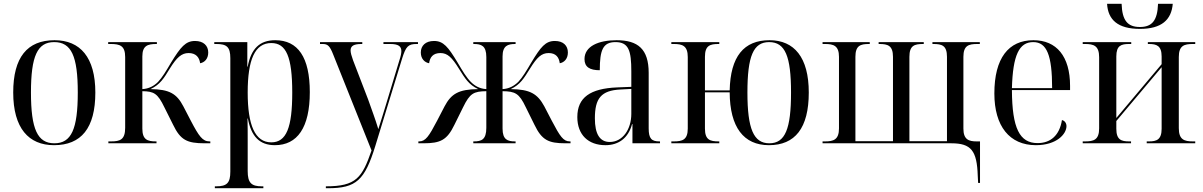

<svg xmlns="http://www.w3.org/2000/svg" viewBox="-20 -759 6371 1017"><path d="M266 10C410 10 485 -80 485 -269C485 -455 405 -546 269 -546C124 -546 50 -455 50 -269C50 -80 132 10 266 10ZM268 0C179 0 144 -74 144 -269C144 -462 178 -536 267 -536C358 -536 392 -462 392 -269C392 -75 358 0 268 0Z M554 0H809V-10H806C761 -10 734 -19 734 -78V-276C795 -275 815 -265 851 -190L897 -98C936 -17 971 0 1064 0H1094V-10H1090C1053 -10 1034 -37 991 -119L951 -196C916 -263 877 -286 777 -287C828 -311 848 -344 879 -395C916 -455 942 -478 979 -478C1018 -478 1036 -455 1040 -424C1063 -428 1083 -447 1083 -481C1083 -517 1058 -542 1013 -542C963 -542 937 -510 887 -429C860 -383 839 -348 817 -325C795 -303 768 -289 734 -287V-460C734 -517 762 -526 808 -526H811V-536H553V-526H566C615 -526 643 -517 643 -457V-82C643 -19 616 -10 568 -10H554Z M1118 238H1375V228H1367C1311 228 1292 209 1292 147V-16C1292 -55 1292 -92 1291 -131H1293C1311 -36 1355 10 1436 10C1555 10 1621 -83 1621 -271C1621 -456 1558 -546 1438 -546C1355 -546 1310 -501 1292 -406H1290V-536H1115V-526H1126C1181 -526 1200 -510 1200 -451V150C1200 210 1182 228 1125 228H1118ZM1417 -5C1331 -5 1292 -96 1292 -269C1292 -443 1330 -531 1417 -531C1496 -531 1528 -458 1528 -269C1528 -83 1497 -5 1417 -5Z M1706 228V238H1717C1867 238 1912 196 1968 14L2110 -449C2130 -513 2142 -526 2187 -526H2194V-536H2011V-526H2047C2090 -526 2106 -514 2106 -488C2106 -478 2103 -461 2095 -438L2026 -210C2014 -171 1999 -121 1984 -75C1967 -131 1951 -172 1930 -232L1850 -440C1842 -462 1837 -480 1837 -492C1837 -517 1856 -526 1895 -526H1899V-536H1675V-526H1689C1716 -526 1727 -516 1745 -470L1948 38C1898 182 1867 228 1706 228Z M2196 0H2223C2313 0 2348 -17 2387 -98L2433 -191C2469 -265 2489 -275 2556 -276V-82C2556 -19 2530 -10 2490 -10H2487V0H2711V-10H2708C2669 -10 2642 -19 2642 -78V-276C2709 -275 2730 -265 2765 -191L2811 -98C2850 -17 2885 0 2975 0H3002V-10H2998C2964 -10 2946 -37 2903 -119L2863 -196C2827 -262 2788 -286 2685 -287C2736 -311 2755 -344 2787 -395C2824 -455 2848 -478 2886 -478C2925 -478 2941 -455 2945 -424C2968 -428 2988 -447 2988 -481C2988 -517 2964 -542 2919 -542C2869 -542 2844 -510 2795 -429C2768 -383 2747 -348 2725 -325C2702 -303 2676 -289 2642 -287V-460C2642 -517 2670 -526 2709 -526H2711V-536H2487V-526H2490C2529 -526 2556 -517 2556 -457V-287C2522 -289 2496 -303 2474 -325C2451 -348 2430 -383 2403 -429C2354 -510 2329 -542 2279 -542C2234 -542 2209 -517 2209 -481C2209 -447 2230 -428 2253 -424C2257 -455 2273 -478 2313 -478C2350 -478 2374 -455 2411 -395C2443 -344 2462 -311 2513 -287C2409 -286 2370 -262 2335 -196L2295 -119C2252 -37 2234 -10 2200 -10H2196Z M3187 10C3255 10 3308 -26 3328 -102H3330V0H3476V-10H3473C3431 -10 3416 -25 3416 -79V-373C3416 -499 3359 -546 3246 -546C3150 -546 3076 -514 3076 -446C3076 -404 3104 -387 3157 -387C3157 -493 3173 -536 3240 -536C3310 -536 3324 -491 3324 -381V-299L3248 -296C3107 -290 3038 -243 3038 -139C3038 -45 3096 10 3187 10ZM3210 -7C3157 -7 3131 -49 3131 -132C3131 -238 3164 -280 3267 -285L3324 -288V-156C3324 -74 3278 -7 3210 -7Z M4053 10C4191 10 4264 -80 4264 -269C4264 -455 4187 -546 4056 -546C3920 -546 3849 -460 3845 -280H3714V-458C3714 -518 3741 -526 3786 -526H3790V-536H3536V-526H3549C3594 -526 3623 -517 3623 -457V-78C3623 -18 3594 -10 3549 -10H3536V0H3790V-10H3787C3741 -10 3714 -18 3714 -78V-270H3845C3846 -85 3919 10 4053 10ZM4055 0C3972 0 3939 -76 3939 -269C3939 -461 3970 -536 4054 -536C4139 -536 4170 -461 4170 -269C4170 -76 4139 0 4055 0Z M5159 172 5161 210H5171V-10H5153C5111 -10 5083 -20 5083 -78V-458C5083 -518 5111 -526 5157 -526H5170V-536H4919V-526H4924C4969 -526 4996 -518 4996 -458V-11H4797V-458C4797 -518 4824 -526 4869 -526H4873V-536H4634V-526H4638C4682 -526 4710 -518 4710 -458V-11H4511V-458C4511 -518 4538 -526 4583 -526H4587V-536H4337V-526H4350C4395 -526 4424 -517 4424 -458V-79C4424 -19 4395 -10 4350 -10H4337V0H5019C5124 0 5155 39 5159 172Z M5467 10C5577 10 5629 -49 5629 -91C5629 -106 5620 -120 5605 -123C5592 -41 5544 -1 5476 -1C5381 -1 5341 -79 5340 -282H5648V-304C5648 -461 5576 -546 5454 -546C5322 -546 5247 -451 5247 -264C5247 -91 5327 10 5467 10ZM5553 -292H5340C5345 -467 5378 -536 5453 -536C5525 -536 5553 -466 5553 -292Z M6018 -606C6133 -606 6185 -654 6192 -739H6114C6111 -650 6082 -616 6018 -616C5953 -616 5924 -650 5921 -739H5844C5849 -654 5901 -606 6018 -606ZM5715 0H5971V-10H5961C5920 -10 5893 -18 5893 -77V-118L6133 -403V-77C6133 -19 6106 -10 6066 -10H6054V0H6311V-10H6299C6253 -10 6224 -19 6224 -80V-457C6224 -518 6253 -526 6299 -526H6311V-536H6060V-526H6066C6106 -526 6133 -517 6133 -460V-419L5893 -134V-460C5893 -518 5919 -526 5961 -526H5972V-536H5715V-526H5727C5773 -526 5802 -517 5802 -456V-79C5802 -18 5773 -10 5727 -10H5715Z"/></svg>

Font: Noto Serif Display SemiCondensed
Style: Regular
Weight: 400
Width: 4
Designer: Monotype Design Team
Foundry: Monotype Imaging Inc.
Version: Version 2.009